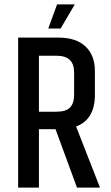

<svg xmlns="http://www.w3.org/2000/svg" viewBox="-20 -848 504 868"><path d="M156 -264V0H62V-678H244Q324 -678 366.5 -638Q409 -598 409 -527V-419Q409 -308 324 -276L432 0H328L231 -264ZM156 -596V-343H236Q278 -343 296.5 -362Q315 -381 315 -420V-521Q315 -596 236 -596ZM318 -828 254 -719H198L238 -828Z"/></svg>

Font: Khand Medium
Style: Regular
Weight: 500
Designer: Devanagari: Sanchit Sawaria, Jyotish Sonowal; Latin: Satya Rajpurohit
Foundry: Indian Type Foundry
Version: Version 1.100;PS 1.0;hotconv 1.0.78;makeotf.lib2.5.61930; tt